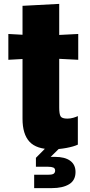

<svg xmlns="http://www.w3.org/2000/svg" viewBox="-20 -759 462 989"><path d="M250 10Q168 10 132 -29Q96 -68 96 -147V-455L23 -451V-584L96 -580V-729L285 -739V-579L383 -584V-451L285 -456V-205Q285 -172 292 -160Q299 -148 327 -148Q343 -148 358 -152.5Q373 -157 381 -161V-14Q360 -4 322.5 3Q285 10 250 10ZM156 210V141H228Q251 141 257.5 135Q264 129 264 120Q264 108 254.5 104Q245 100 228 100H165V54L253 -35L291 0L241 49H263Q314 49 341.5 69Q369 89 369 127Q369 170 336 190Q303 210 247 210Z"/></svg>

Font: BDO Grotesk Black
Style: Regular
Weight: 900
Designer: Deni Anggara
Foundry: Lokal Container
Version: Version 2.000